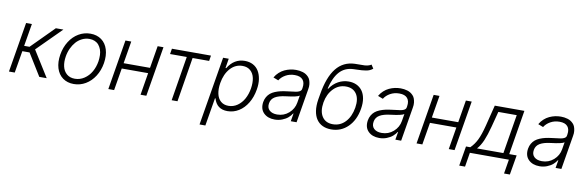

<svg xmlns="http://www.w3.org/2000/svg" viewBox="-59 -1304 6313 2063"><g transform="rotate(10 3097.5 -272.5)"><path d="M38 0 128.9 -545.5H192.1L150.9 -300.1H209.5L453.5 -545.5H535.9L273.1 -283L449.9 0H369L220.5 -240.4H141.7L101.2 0Z M746.1 11.4Q675.1 11.4 625.5 -24.9Q576 -61.1 555.9 -126.4Q535.9 -191.8 549.7 -275.2Q563.2 -356.5 603.3 -419.9Q643.5 -483.3 702.9 -518.1Q762.4 -552.9 831 -552.9Q902 -552.9 951.5 -516.7Q1001.1 -480.5 1021.1 -415Q1041.2 -349.4 1027.7 -265.6Q1014.2 -184.7 974.1 -121.6Q933.9 -58.6 874.5 -23.6Q815 11.4 746.1 11.4ZM747.2 -46.5Q803.3 -46.5 850.3 -77.8Q897.4 -109 926.7 -160.3Q956 -211.6 966.3 -275.2Q971.2 -311.4 970.2 -344.1Q969.1 -376.8 958.8 -404.5Q948.5 -432.2 931.6 -452.4Q914.8 -472.7 888.7 -484Q862.6 -495.4 830.3 -495.4Q788 -495.4 750.4 -477.1Q712.7 -458.8 684.8 -427.2Q657 -395.6 637.8 -354Q618.6 -312.5 611.2 -265.6Q601.2 -204.9 612.6 -155.7Q623.9 -106.5 658.7 -76.5Q693.5 -46.5 747.2 -46.5Z M1276.3 -545.5 1235.8 -302.2H1523.8L1564.3 -545.5H1627.8L1536.9 0H1473.7L1513.8 -242.5H1225.9L1185.4 0H1122.2L1212.7 -545.5Z M1710.2 -485.8 1719.8 -545.5H2146L2136.4 -485.8H1956L1876.8 0H1813.2L1892.4 -485.8Z M2153.4 204.5 2278.4 -545.5H2339.8L2322.8 -441.4H2330.6Q2398.4 -552.9 2515.6 -552.9Q2565.7 -552.9 2604.4 -532.7Q2643.1 -512.4 2666 -475.3Q2688.9 -438.2 2697.1 -386.4Q2705.3 -334.5 2694.2 -271.3Q2680.4 -187.9 2641.5 -123.4Q2602.6 -58.9 2545.8 -23.8Q2489 11.4 2422.9 11.4Q2305.8 11.4 2273.8 -101.2H2268.1L2217 204.5ZM2295.5 -272.4Q2284.8 -206 2295.5 -155.4Q2306.1 -104.8 2339.1 -75.6Q2372.2 -46.5 2423.7 -46.5Q2476.6 -46.5 2520.4 -76.7Q2564.3 -106.9 2592.2 -157.5Q2620 -208.1 2630.7 -272.4Q2641 -336.3 2630.7 -386Q2620.4 -435.7 2587 -465.6Q2553.6 -495.4 2500.4 -495.4Q2421.9 -495.4 2366.8 -433.8Q2311.8 -372.2 2295.5 -272.4Z M2938.6 12.4Q2861.5 12.4 2817.6 -31.8Q2773.8 -76 2785.5 -152.3Q2790.8 -183.9 2805.2 -208.6Q2819.6 -233.3 2840 -250.2Q2860.4 -267 2889.7 -279.1Q2919 -291.2 2950.5 -298.3Q2981.9 -305.4 3022 -310Q3101.9 -320 3112.2 -321.7Q3155.2 -329.5 3167.3 -347.7Q3171.9 -354.4 3173.3 -363.3L3175.4 -376.1Q3184.7 -432.5 3157.8 -464.3Q3131 -496.1 3070.3 -496.1Q3014.2 -496.1 2970.3 -471.2Q2926.5 -446.4 2904.1 -409.1L2848 -430.8Q2866.5 -463.1 2892.9 -487.2Q2919.4 -511.4 2949.6 -525.4Q2979.8 -539.4 3011 -546.2Q3042.3 -552.9 3074.9 -552.9Q3093.8 -552.9 3111.5 -550.4Q3129.3 -547.9 3148.1 -542.3Q3166.9 -536.6 3181.8 -527.2Q3196.7 -517.8 3210.2 -503.7Q3223.7 -489.7 3230.8 -470.5Q3237.9 -451.3 3240.9 -426.5Q3244 -401.6 3237.9 -370.4L3176.1 0H3112.9L3127.5 -86.3H3123.6Q3107.2 -60.4 3082.7 -39.1Q3058.2 -17.8 3019.9 -2.7Q2981.5 12.4 2938.6 12.4ZM2954.5 -45.5Q3028.4 -45.5 3082.2 -92.9Q3136 -140.3 3147.4 -209.2L3160.5 -288Q3138.8 -269.5 3013.5 -254.6Q2938.9 -245.7 2897.9 -221.4Q2856.9 -197.1 2849.1 -149.5Q2840.9 -100.9 2870.4 -73.2Q2899.9 -45.5 2954.5 -45.5Z M3861.9 -750 3888.1 -709.9Q3872.5 -696.7 3854.4 -688.6Q3836.3 -680.4 3811.4 -676.7Q3786.6 -672.9 3769.4 -671.7Q3752.1 -670.5 3718.4 -669.4Q3689.6 -668.7 3676.8 -668Q3583.8 -663.7 3527 -600Q3470.2 -536.2 3442.1 -414.4H3449.2Q3485.4 -469.5 3538.9 -498.9Q3592.3 -528.4 3653.1 -528.4Q3700.6 -528.4 3738.3 -511Q3775.9 -493.6 3801 -459.9Q3826 -426.1 3834.9 -376.2Q3843.8 -326.3 3833.1 -261.7Q3812.1 -136.4 3736.9 -62.5Q3661.6 11.4 3554.3 11.4Q3501.1 11.4 3460.4 -7.8Q3419.7 -27 3394.2 -64.3Q3368.6 -101.6 3360.3 -156.4Q3351.9 -211.3 3363.3 -282.7L3373.2 -339.8Q3404.8 -531.2 3481.4 -627.1Q3557.9 -723 3683.6 -727.3Q3703.8 -728 3740.1 -728Q3773.4 -728 3789.8 -728.7Q3806.1 -729.4 3826.9 -734.6Q3847.7 -739.7 3861.9 -750ZM3562.1 -46.5Q3642.8 -46.5 3698.2 -105.3Q3753.6 -164.1 3770.2 -263.8Q3785.9 -360.8 3748 -415.7Q3710.2 -470.5 3632.8 -470.5Q3553.3 -470.5 3496.4 -411.4Q3439.6 -352.3 3423.7 -260.3Q3407.3 -162.3 3445.1 -104.4Q3483 -46.5 3562.1 -46.5Z M4079.5 12.4Q4002.5 12.4 3958.6 -31.8Q3914.8 -76 3926.5 -152.3Q3931.8 -183.9 3946.2 -208.6Q3960.6 -233.3 3981 -250.2Q4001.4 -267 4030.7 -279.1Q4060 -291.2 4091.4 -298.3Q4122.9 -305.4 4163 -310Q4242.9 -320 4253.2 -321.7Q4296.2 -329.5 4308.2 -347.7Q4312.9 -354.4 4314.3 -363.3L4316.4 -376.1Q4325.6 -432.5 4298.8 -464.3Q4272 -496.1 4211.3 -496.1Q4155.2 -496.1 4111.3 -471.2Q4067.5 -446.4 4045.1 -409.1L3989 -430.8Q4007.5 -463.1 4033.9 -487.2Q4060.4 -511.4 4090.6 -525.4Q4120.7 -539.4 4152 -546.2Q4183.2 -552.9 4215.9 -552.9Q4234.7 -552.9 4252.5 -550.4Q4270.2 -547.9 4289.1 -542.3Q4307.9 -536.6 4322.8 -527.2Q4337.7 -517.8 4351.2 -503.7Q4364.7 -489.7 4371.8 -470.5Q4378.9 -451.3 4381.9 -426.5Q4384.9 -401.6 4378.9 -370.4L4317.1 0H4253.9L4268.5 -86.3H4264.6Q4248.2 -60.4 4223.7 -39.1Q4199.2 -17.8 4160.9 -2.7Q4122.5 12.4 4079.5 12.4ZM4095.5 -45.5Q4169.4 -45.5 4223.2 -92.9Q4277 -140.3 4288.4 -209.2L4301.5 -288Q4279.8 -269.5 4154.5 -254.6Q4079.9 -245.7 4038.9 -221.4Q3997.9 -197.1 3990.1 -149.5Q3981.9 -100.9 4011.4 -73.2Q4040.8 -45.5 4095.5 -45.5Z M4639.2 -545.5 4598.7 -302.2H4886.7L4927.2 -545.5H4990.8L4899.9 0H4836.6L4876.8 -242.5H4588.8L4548.3 0H4485.1L4575.6 -545.5Z M4978 155.2 5014.2 -59.7H5060.7Q5103 -100.5 5131 -157.3Q5159.1 -214.1 5185.4 -317.1L5242.5 -545.5H5565.7L5485.8 -59.7H5566.8L5530.5 155.2H5467L5492.5 0H5066.8L5041.5 155.2ZM5134.2 -59.7H5422.2L5492.5 -485.8H5291.9L5247.9 -317.1Q5223.4 -224.1 5197.3 -162.6Q5171.2 -101.2 5134.2 -59.7Z M5827.8 12.4Q5750.7 12.4 5706.9 -31.8Q5663 -76 5674.7 -152.3Q5680 -183.9 5694.4 -208.6Q5708.8 -233.3 5729.2 -250.2Q5749.6 -267 5778.9 -279.1Q5808.2 -291.2 5839.7 -298.3Q5871.1 -305.4 5911.2 -310Q5991.1 -320 6001.4 -321.7Q6044.4 -329.5 6056.5 -347.7Q6061.1 -354.4 6062.5 -363.3L6064.6 -376.1Q6073.9 -432.5 6047.1 -464.3Q6020.2 -496.1 5959.5 -496.1Q5903.4 -496.1 5859.6 -471.2Q5815.7 -446.4 5793.3 -409.1L5737.2 -430.8Q5755.7 -463.1 5782.1 -487.2Q5808.6 -511.4 5838.8 -525.4Q5869 -539.4 5900.2 -546.2Q5931.5 -552.9 5964.1 -552.9Q5983 -552.9 6000.7 -550.4Q6018.5 -547.9 6037.3 -542.3Q6056.1 -536.6 6071 -527.2Q6085.9 -517.8 6099.4 -503.7Q6112.9 -489.7 6120 -470.5Q6127.1 -451.3 6130.1 -426.5Q6133.2 -401.6 6127.1 -370.4L6065.3 0H6002.1L6016.7 -86.3H6012.8Q5996.4 -60.4 5971.9 -39.1Q5947.4 -17.8 5909.1 -2.7Q5870.7 12.4 5827.8 12.4ZM5843.8 -45.5Q5917.6 -45.5 5971.4 -92.9Q6025.2 -140.3 6036.6 -209.2L6049.7 -288Q6028.1 -269.5 5902.7 -254.6Q5828.1 -245.7 5787.1 -221.4Q5746.1 -197.1 5738.3 -149.5Q5730.1 -100.9 5759.6 -73.2Q5789.1 -45.5 5843.8 -45.5Z"/></g></svg>

Font: Karasuma Gothic
Style: Light Italic
Weight: 300
Italic angle: 9.39998°
Designer: Rasmus Andersson / Ryoko Nishizuka
Foundry: rsms
Version: Version 1.00